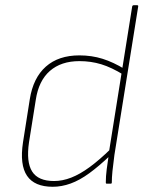

<svg xmlns="http://www.w3.org/2000/svg" viewBox="-20 -703 561 735"><path d="M182 12Q112 12 83.5 -30Q55 -72 68 -158L94 -323Q107 -405 155.5 -448Q204 -491 284 -491Q331 -491 372.5 -478Q414 -465 458 -438L454 -416Q407 -445 367.5 -457Q328 -469 284 -469Q214 -469 171 -431.5Q128 -394 117 -321L91 -158Q80 -83 103 -46.5Q126 -10 187 -10Q219 -10 252.5 -23Q286 -36 323.5 -63.5Q361 -91 405 -134L401 -107Q359 -67 322 -40Q285 -13 250.5 -0.5Q216 12 182 12ZM388 0Q385 0 385 -4Q385 -28 388.5 -55Q392 -82 396 -108L397 -120L486 -678Q487 -683 492 -683H505Q510 -683 509 -678L418 -110Q413 -73 410.5 -48Q408 -23 408 -4Q408 0 404 0Z"/></svg>

Font: Sofia Sans Thin
Style: Italic
Weight: 250
Italic angle: -9°
Version: Version 4.100-B